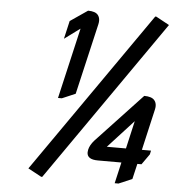

<svg xmlns="http://www.w3.org/2000/svg" viewBox="-54 -808 826 879"><g transform="rotate(5 359.0 -369.0)"><path d="M212.9 -346.7 288.1 -671.9 216.3 -619.1 235.4 -702.1 315.4 -756.8Q349.1 -756.8 361.3 -741.2Q369.6 -730.5 369.6 -715.3Q369.6 -707.5 367.7 -699.2L292 -373L230.5 -346.7ZM505.4 19.5 527.8 -77.6H419.9Q369.6 -77.6 369.6 -110.4Q369.6 -116.2 371.1 -123Q376 -144.5 395 -166L605.5 -390.6Q640.1 -390.6 652.8 -375Q661.6 -364.3 661.6 -348.6Q661.6 -341.8 659.7 -333L616.2 -143.6H658.2L654.3 -126L620.1 -77.6H601.1L584.5 -6.8L522.9 19.5ZM543 -143.6 572.3 -271.5 455.1 -143.6ZM167.5 19.5 106 -13.7 624 -756.8H628.9L689.9 -723.6L172.4 19.5Z"/></g></svg>

Font: Nova Script
Style: Regular
Weight: 400
Italic angle: -13°
Version: Version 2.001